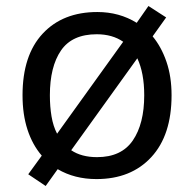

<svg xmlns="http://www.w3.org/2000/svg" viewBox="-20 -586 645 639"><path d="M551 -269Q551 -136 483.5 -63Q416 10 301 10Q228 10 172 -23L132 33L74 -6L119 -68Q88 -104 71.5 -154.5Q55 -205 55 -269Q55 -402 122 -474Q189 -546 304 -546Q377 -546 435 -510L474 -566L533 -528L488 -465Q517 -430 534 -380.5Q551 -331 551 -269ZM146 -269Q146 -231 151.5 -198.5Q157 -166 170 -141L390 -447Q354 -472 302 -472Q220 -472 183 -418Q146 -364 146 -269ZM460 -269Q460 -343 437 -392L217 -86Q251 -63 303 -63Q384 -63 422 -118.5Q460 -174 460 -269Z"/></svg>

Font: Noto Sans Avestan
Style: Regular
Weight: 400
Designer: Monotype Design Team
Foundry: Monotype Imaging Inc.
Version: Version 2.003; ttfautohint (v1.8.4.7-5d5b)